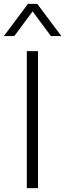

<svg xmlns="http://www.w3.org/2000/svg" viewBox="-54 -975 338 995"><path d="M85 0V-710H143V0ZM264 -788H210L115 -916L20 -788H-34L91 -955H139Z"/></svg>

Font: Livvic Light
Style: Regular
Weight: 300
Designer: Jacques Le Bailly, Baron von Fonthausen
Version: Version 1.001; ttfautohint (v1.8.2)